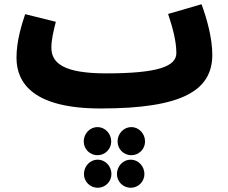

<svg xmlns="http://www.w3.org/2000/svg" viewBox="-20 -492 1077 908"><path d="M456 21C844 21 984 -65 984 -233C984 -311 959 -402 933 -472L775 -426C797 -360 814 -297 814 -241C814 -178 727 -145 482 -145C278 -145 223 -195 223 -267C223 -306 234 -349 244 -389L99 -425C82 -374 58 -298 58 -219C58 -96 142 21 456 21ZM601 242C637 242 666 213 666 177C666 140 637 109 601 109C565 109 536 140 536 177C536 213 565 242 601 242ZM441 242C477 242 506 213 506 177C506 140 477 109 441 109C405 109 376 140 376 177C376 213 405 242 441 242ZM598 396C634 396 663 367 663 331C663 294 634 263 598 263C562 263 533 294 533 331C533 367 562 396 598 396ZM442 396C478 396 507 367 507 331C507 294 478 263 442 263C406 263 377 294 377 331C377 367 406 396 442 396Z"/></svg>

Font: Noto Sans Arabic SemCond Blk
Style: Regular
Weight: 900
Width: 4
Designer: Monotype Design Team, Nadine Chahine, Nizar Qandah and Khaled Hosny
Foundry: Monotype Imaging Inc.
Version: Version 2.012